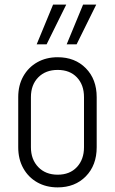

<svg xmlns="http://www.w3.org/2000/svg" viewBox="-20 -800 499 832"><path d="M230 12Q180 12 141.5 -9.8Q103 -31.5 81 -70.8Q59 -110 59 -162V-379Q59 -430.5 81 -469.5Q103 -508.5 141.5 -530.2Q180 -552 230 -552Q305 -552 352 -504.2Q399 -456.5 399 -379V-162Q399 -84 352 -36Q305 12 230 12ZM230 -43Q282.5 -43 313.2 -76Q344 -109 344 -162V-379Q344 -432.5 313.2 -464.8Q282.5 -497 230 -497Q177.5 -497 145.8 -464.8Q114 -432.5 114 -379V-162Q114 -109 145.8 -76Q177.5 -43 230 -43ZM139 -608 210 -780H267L182 -608ZM269 -608 340 -780H397L312 -608Z"/></svg>

Font: Mohave Light
Style: Regular
Weight: 300
Designer: Gumpita Rahayu
Foundry: Tokotype
Version: Version 2.003